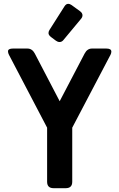

<svg xmlns="http://www.w3.org/2000/svg" viewBox="-20 -987 626 1007"><path d="M337.4 -966.8Q346.7 -966.8 355.5 -960.4L398.4 -929.2Q412.6 -918.9 412.6 -907.2Q412.6 -897.5 405.8 -889.2L312.5 -776.9Q304.2 -766.6 292.5 -766.6Q282.7 -766.6 273.4 -773.4L248 -792.5Q234.4 -802.7 234.4 -813.5Q234.4 -821.8 239.3 -829.6L318.4 -954.1Q326.7 -966.8 337.4 -966.8ZM261.2 0Q227.1 0 227.1 -33.7V-317.4L26.9 -699.7Q22 -709 22 -717.8Q22 -732.4 48.3 -732.4H123.5Q148.9 -732.4 162.6 -706.1L293 -456.1L423.8 -706.1Q437.5 -732.4 462.4 -732.4H537.6Q564 -732.4 564 -716.3Q564 -708 559.6 -699.7L358.9 -317.4V-33.7Q358.9 0 324.7 0Z"/></svg>

Font: Simply Mono
Style: Bold
Weight: 700
Designer: Wojciech Kalinowski "wmk69" (wmk69@o2.pl)
Foundry: Wojciech Kalinowski "wmk69" (wmk69@o2.pl)
Version: Version 1.0.0